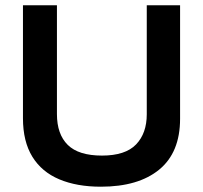

<svg xmlns="http://www.w3.org/2000/svg" viewBox="-20 -695 767 725"><path d="M360.8 10Q270 10 203.8 -17.9Q137.5 -45.8 102.1 -103.3Q66.7 -160.8 66.7 -248.3V-675H195V-264.2Q195 -188.3 235.8 -147.9Q276.7 -107.5 365 -107.5Q453.3 -107.5 493.8 -149.6Q534.2 -191.7 534.2 -263.3V-675H660V-246.7Q660 -119.2 581.2 -54.6Q502.5 10 360.8 10Z"/></svg>

Font: Funnel Display SemiBold
Style: Regular
Weight: 600
Designer: NORD ID, Kristian Moeller
Foundry: Dicotype
Version: Version 1.000